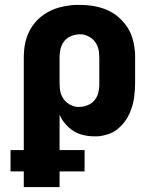

<svg xmlns="http://www.w3.org/2000/svg" viewBox="-20 -548 640 783"><path d="M77 215V151H23V64H77V-310Q77 -327 78.5 -344Q80 -361 84 -378Q88 -395 95 -411Q102 -427 111.5 -441Q121 -455 133 -467Q145 -479 159.5 -489Q174 -499 189.5 -506Q205 -513 221.5 -517.5Q238 -522 258 -525Q278 -528 289 -528H304Q321 -528 338 -526.5Q355 -525 372 -521.5Q389 -518 405 -512Q421 -506 436 -497.5Q451 -489 464 -477.5Q477 -466 488 -452.5Q499 -439 507 -424Q515 -409 520 -392.5Q525 -376 528 -356Q531 -336 531 -325V-210Q531 -195 530 -180Q529 -165 527 -150.5Q525 -136 521 -121.5Q517 -107 511.5 -93Q506 -79 498.5 -66.5Q491 -54 481 -42.5Q471 -31 459.5 -21.5Q448 -12 434.5 -6Q421 0 404 4Q387 8 377 8H364Q350 8 336.5 6Q323 4 309.5 0Q296 -4 284 -11Q272 -18 262 -27Q252 -36 241.5 -49Q231 -62 228 -70L223 -80V64H325V151H223V215ZM295 -112H304Q315 -112 326 -115Q337 -118 347 -123.5Q357 -129 364.5 -138Q372 -147 376.5 -157Q381 -167 383 -180.5Q385 -194 385 -201V-310Q385 -321 384 -332.5Q383 -344 379.5 -354.5Q376 -365 369.5 -374.5Q363 -384 354.5 -391Q346 -398 333 -403Q320 -408 313 -408H304Q293 -408 282 -405Q271 -402 261 -396.5Q251 -391 243.5 -382Q236 -373 231.5 -363Q227 -353 225 -339.5Q223 -326 223 -319V-210Q223 -199 224 -187.5Q225 -176 228.5 -165.5Q232 -155 238.5 -145.5Q245 -136 253.5 -129Q262 -122 275 -117Q288 -112 295 -112Z"/></svg>

Font: Iosevka Aile Heavy
Style: Regular
Weight: 900
Designer: Belleve Invis
Foundry: Belleve Invis
Version: Version 31.1.0; ttfautohint (v1.8.4)